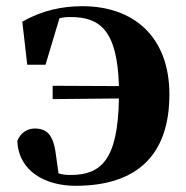

<svg xmlns="http://www.w3.org/2000/svg" viewBox="-20 -583 602 620"><path d="M68 -374H127L172 -524C183 -527 195 -528 207 -528C299 -528 359 -490 364 -305L150 -306V-263L364 -265C361 -65 305 -18 208 -18C194 -18 183 -19 169 -23L160 -87C152 -150 129 -168 92 -168C70 -168 46 -155 36 -128C40 -28 129 17 224 17C423 17 527 -83 527 -278C527 -465 411 -563 246 -563C182 -563 117 -550 52 -513Z"/></svg>

Font: Noto Serif TC Black
Style: Regular
Weight: 900
Version: Version 1.001;PS 1.001;hotconv 16.6.54;makeotf.lib2.5.65590